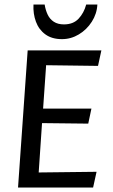

<svg xmlns="http://www.w3.org/2000/svg" viewBox="-20 -837 505 857"><path d="M60.5 0 103.5 -612H432.5L417.5 -542.9L185.9 -545.9L172.4 -352.3H388.1L373.9 -285.2L167.6 -287.5L152.7 -67.2L411 -70.2L395.6 0ZM256.5 -662.3Q211.7 -662.3 182.6 -683.5Q153.5 -704.6 140.4 -740Q127.3 -775.5 129.4 -816.7H179.3Q183.2 -792.1 192.7 -771.9Q202.2 -751.7 220.2 -739.9Q238.2 -728.1 265.4 -728.1Q307 -728.1 330.8 -753.6Q354.7 -779.1 364.7 -816.7H414.6Q412.5 -775.5 389.8 -740Q367.1 -704.6 332 -683.5Q296.9 -662.3 256.5 -662.3Z"/></svg>

Font: Ancizar Sans Thin
Style: Italic
Weight: 100
Italic angle: -4°
Designer: Cesar Puertas, Viviana Monsalve, Julian Moncada, Julian Prieto, Jose Castro, Mariel Hernandez, Felipe Aragon, Sara Alarc
Version: Version 8.100